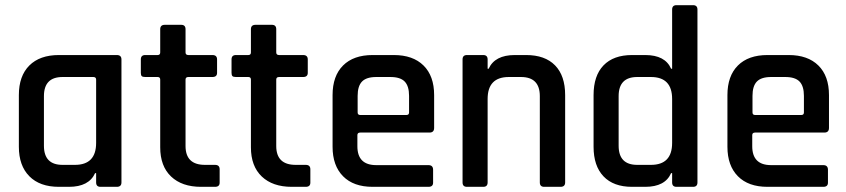

<svg xmlns="http://www.w3.org/2000/svg" viewBox="-20 -723 3275 743"><path d="M247 0H208Q134 0 93.5 -41Q53 -82 53 -155V-355Q53 -429 93.5 -469.5Q134 -510 208 -510H432Q450 -510 450 -493V-17Q450 0 432 0H369Q352 0 352 -17V-53H348Q324 0 247 0ZM352 -170V-415Q352 -425 341 -425H222Q150 -425 150 -351V-159Q150 -85 222 -85H270Q352 -85 352 -170Z M590 -425H542Q532 -425 528.5 -428.5Q525 -432 525 -441V-493Q525 -510 542 -510H590Q600 -510 600 -520V-610Q600 -627 618 -627H681Q698 -627 698 -610V-520Q698 -510 709 -510H802Q820 -510 820 -493V-441Q820 -425 802 -425H709Q698 -425 698 -415V-158Q698 -85 773 -85H812Q830 -85 830 -68V-16Q830 0 812 0H758Q684 0 642 -40Q600 -80 600 -153V-415Q600 -425 590 -425Z M941 -425H893Q883 -425 879.5 -428.5Q876 -432 876 -441V-493Q876 -510 893 -510H941Q951 -510 951 -520V-610Q951 -627 969 -627H1032Q1049 -627 1049 -610V-520Q1049 -510 1060 -510H1153Q1171 -510 1171 -493V-441Q1171 -425 1153 -425H1060Q1049 -425 1049 -415V-158Q1049 -85 1124 -85H1163Q1181 -85 1181 -68V-16Q1181 0 1163 0H1109Q1035 0 993 -40Q951 -80 951 -153V-415Q951 -425 941 -425Z M1638 0H1422Q1348 0 1307.5 -41Q1267 -82 1267 -155V-355Q1267 -429 1307.5 -469.5Q1348 -510 1422 -510H1504Q1578 -510 1619 -469.5Q1660 -429 1660 -355V-228Q1660 -210 1642 -210H1374Q1363 -210 1363 -200V-157Q1363 -84 1436 -84H1638Q1656 -84 1656 -66V-16Q1656 0 1638 0ZM1374 -278H1553Q1563 -278 1563 -288V-352Q1563 -390 1546 -407.5Q1529 -425 1491 -425H1436Q1398 -425 1381 -407.5Q1364 -390 1364 -352V-288Q1364 -278 1374 -278Z M1850 0H1787Q1770 0 1770 -17V-493Q1770 -510 1787 -510H1850Q1867 -510 1867 -493V-457H1871Q1895 -510 1972 -510H2016Q2089 -510 2128 -470Q2167 -430 2167 -355V-17Q2167 0 2149 0H2086Q2069 0 2069 -17V-351Q2069 -425 1996 -425H1949Q1867 -425 1867 -340V-17Q1867 0 1850 0Z M2477 0H2426Q2354 0 2315.5 -40.5Q2277 -81 2277 -155V-355Q2277 -430 2315.5 -470Q2354 -510 2426 -510H2477Q2554 -510 2577 -457H2581V-686Q2581 -703 2598 -703H2662Q2679 -703 2679 -686V-17Q2679 0 2662 0H2598Q2581 0 2581 -17V-53H2577Q2554 0 2477 0ZM2581 -170V-340Q2581 -425 2499 -425H2446Q2374 -425 2374 -351V-159Q2374 -85 2446 -85H2499Q2581 -85 2581 -170Z M3166 0H2950Q2876 0 2835.5 -41Q2795 -82 2795 -155V-355Q2795 -429 2835.5 -469.5Q2876 -510 2950 -510H3032Q3106 -510 3147 -469.5Q3188 -429 3188 -355V-228Q3188 -210 3170 -210H2902Q2891 -210 2891 -200V-157Q2891 -84 2964 -84H3166Q3184 -84 3184 -66V-16Q3184 0 3166 0ZM2902 -278H3081Q3091 -278 3091 -288V-352Q3091 -390 3074 -407.5Q3057 -425 3019 -425H2964Q2926 -425 2909 -407.5Q2892 -390 2892 -352V-288Q2892 -278 2902 -278Z"/></svg>

Font: Rajdhani Semibold
Style: Regular
Weight: 600
Designer: Satya Rajpurohit, Jyotish Sonowal
Foundry: Indian Type Foundry
Version: Version 1.200;PS 1.0;hotconv 1.0.78;makeotf.lib2.5.61930; tt